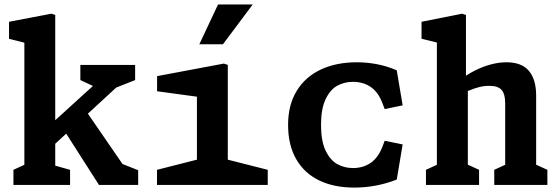

<svg xmlns="http://www.w3.org/2000/svg" viewBox="-20 -838 2520 870"><path d="M40.9 -68.5 123.2 -106.6 90.4 -50.4V-676.1L122.4 -636.6L20.9 -662V-739.3L212.4 -776L230.3 -770V-50.8L197.8 -96.6L297.5 -68.5V0H40.9ZM272.5 -244.1 364.7 -342.7 557.4 -62.4 457.8 -125.4 606.1 -66.8V0H428.5ZM212.8 -277.4 456 -498.4 426.1 -436.8 344.1 -475.2V-543.8H592.3V-475.2L483.9 -432.2L568.7 -498.4L212.8 -170.5Z M691.4 -68.5 904.9 -122.8 872.3 -66.7V-435L904.3 -395.5L691.8 -424.5V-493L994.3 -549.9L1012.2 -543.9V-66.7L979.7 -122.8L1193.2 -68.5V0H691.4ZM1125.1 -817.7H968L883.2 -637.4H990.2Z M1285.4 -272.1Q1285.4 -362.6 1324.5 -426.4Q1363.7 -490.2 1433.9 -523Q1504.1 -555.8 1596.8 -555.8Q1643.9 -555.8 1689.2 -546.9Q1734.4 -538.1 1777.8 -519.3L1804.5 -360.6L1723.1 -343.7L1713.4 -369.2Q1694.5 -419.9 1660.3 -443.6Q1626.1 -467.2 1579.2 -467.2Q1540.5 -467.2 1508.1 -449.5Q1475.8 -431.7 1455.2 -388Q1434.6 -344.3 1434.6 -272.1Q1434.6 -199.4 1455.2 -156Q1475.8 -112.5 1508.1 -94.5Q1540.5 -76.5 1579.2 -76.5Q1625.7 -76.5 1659.9 -100.2Q1694.1 -123.8 1713.4 -174.5L1723.1 -200.1L1804.5 -183.6L1777.8 -24.4Q1730.3 -5.8 1681.9 3.1Q1633.5 12 1585.5 12Q1492.8 12 1425.6 -20.8Q1358.3 -53.5 1321.9 -117.3Q1285.4 -181.1 1285.4 -272.1Z M2219.6 -68.5 2302.2 -106.6 2269.1 -50.4V-370.8Q2269.1 -412.3 2252.7 -430.7Q2236.3 -449.1 2197.4 -449.1Q2174 -449.1 2150.6 -443.2Q2127.2 -437.3 2100 -425.6Q2084 -418.2 2067.6 -409.3V-477.8Q2098.4 -501.6 2133.2 -519Q2168 -536.4 2204.4 -546.1Q2240.8 -555.8 2274.8 -555.8Q2344.1 -555.8 2376.8 -516.6Q2409.4 -477.4 2409.4 -405.2V-50.8L2376.8 -106.6L2460.3 -68.5V0H2219.6ZM1910.1 -68.5 1992.8 -106.6 1959.6 -50.4V-676.5L1992 -637.4L1890.1 -662.4V-739.3L2073.5 -776L2091.4 -770V-441.9L2099.9 -434.9V-50L2067.3 -106.6L2150.8 -68.5V0H1910.1Z"/></svg>

Font: Monaspace Xenon Var ExtraLight
Style: Regular
Weight: 200
Designer: Riley Cran and the Lettermatic Team
Version: Version 1.200 (Monaspace Xenon Var)